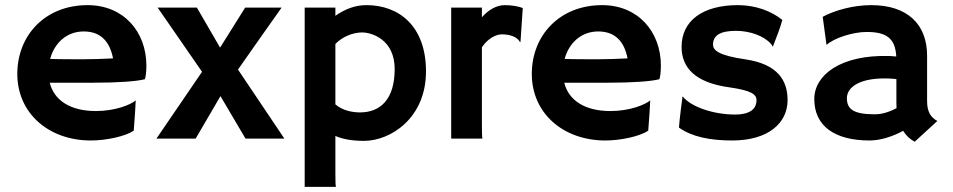

<svg xmlns="http://www.w3.org/2000/svg" viewBox="-20 -540 3712 748"><path d="M47.4 -252C47.4 -98.6 169.9 7.3 334 7.3C394 7.3 468.3 -8.8 501 -30.8C505.4 -86.9 507.3 -117.2 508.8 -148.9C488.8 -131.8 428.7 -107.4 353.5 -107.4C254.9 -107.4 190.9 -148.4 173.8 -217.8C214.8 -217.3 299.8 -217.8 345.7 -217.8C436.5 -217.8 512.2 -222.7 544.4 -231.4C547.4 -239.3 550.3 -259.3 550.3 -284.2C550.3 -416 461.9 -520 321.3 -520C155.3 -520 47.4 -401.9 47.4 -252ZM175.3 -310.5C192.4 -373.5 240.7 -417.5 306.2 -417.5C376 -417.5 408.7 -373.5 420.4 -312.5C386.7 -310.5 332.5 -309.1 302.7 -309.1C273.4 -309.1 207 -309.1 175.3 -310.5Z M589.4 0H742.2L838.9 -165.5L936.5 0H1087.9L907.2 -269C941.9 -318.4 1076.2 -510.3 1077.1 -510.3H935.1L837.4 -354.5L747.1 -510.3H594.2L767.1 -260.3Z M1286.6 -10.3C1314 1.5 1349.6 8.8 1397.9 8.8C1502 8.8 1639.6 -80.1 1639.6 -261.7C1639.6 -441.9 1530.8 -520 1408.2 -520C1363.8 -520 1325.7 -505.4 1286.6 -478.5V-510.3H1167V188H1288.6C1287.1 179.7 1286.6 166.5 1286.6 133.3ZM1286.6 -133.3V-368.7C1312.5 -396 1353.5 -413.6 1390.6 -413.6C1428.2 -413.6 1517.6 -386.2 1517.6 -271C1517.6 -153.8 1462.4 -102.1 1382.8 -102.1C1351.6 -102.1 1314.9 -109.4 1286.6 -133.3Z M1737.8 0H1859.4C1857.9 -8.3 1857.4 -21.5 1857.4 -54.7V-355.5C1877 -385.7 1908.2 -406.2 1935.1 -406.2C1964.8 -406.2 1994.6 -397.5 2005.9 -376L2007.8 -377.4L2016.6 -508.8C1999.5 -515.6 1972.2 -520 1946.3 -520C1913.1 -520 1881.3 -500 1857.4 -472.7V-510.3H1737.8Z M2051.8 -252C2051.8 -98.6 2174.3 7.3 2338.4 7.3C2398.4 7.3 2472.7 -8.8 2505.4 -30.8C2509.8 -86.9 2511.7 -117.2 2513.2 -148.9C2493.2 -131.8 2433.1 -107.4 2357.9 -107.4C2259.3 -107.4 2195.3 -148.4 2178.2 -217.8C2219.2 -217.3 2304.2 -217.8 2350.1 -217.8C2440.9 -217.8 2516.6 -222.7 2548.8 -231.4C2551.8 -239.3 2554.7 -259.3 2554.7 -284.2C2554.7 -416 2466.3 -520 2325.7 -520C2159.7 -520 2051.8 -401.9 2051.8 -252ZM2179.7 -310.5C2196.8 -373.5 2245.1 -417.5 2310.5 -417.5C2380.4 -417.5 2413.1 -373.5 2424.8 -312.5C2391.1 -310.5 2336.9 -309.1 2307.1 -309.1C2277.8 -309.1 2211.4 -309.1 2179.7 -310.5Z M2625 -43C2675.3 -6.8 2747.1 7.3 2832.5 7.3C2973.6 7.3 3048.3 -61 3048.3 -149.9C3048.3 -227.1 3009.3 -290 2884.8 -308.6C2776.9 -324.2 2757.8 -345.2 2757.8 -366.2C2757.8 -399.4 2782.2 -419.9 2846.7 -419.9C2902.3 -419.9 2957.5 -399.4 2983.4 -369.1C2983.4 -368.2 2987.8 -364.7 2987.8 -362.3C2989.3 -360.4 2989.7 -358.9 2990.7 -358.9C2991.2 -358.9 2991.7 -359.4 2992.7 -362.8C3007.8 -402.3 3018.6 -428.2 3027.8 -462.4C2985.4 -496.6 2924.3 -520 2854.5 -520C2718.8 -520 2635.3 -460 2635.3 -357.4C2635.3 -279.3 2684.6 -218.3 2821.8 -199.7C2906.2 -187.5 2927.2 -172.9 2927.2 -149.9C2927.2 -123.5 2912.6 -93.8 2842.8 -93.8C2757.3 -93.8 2672.4 -125 2642.6 -161.1C2638.2 -165.5 2638.2 -165 2638.2 -157.2C2637.2 -148.9 2627.9 -82 2625 -43Z M3152.3 -154.3C3152.3 -48.8 3231.9 7.3 3367.7 7.3C3410.6 7.3 3459 -8.8 3498.5 -30.3C3510.3 -11.2 3525.4 2.4 3543.5 12.2L3631.8 -68.8C3605.5 -82.5 3591.8 -105.5 3591.8 -146V-322.8C3591.8 -445.8 3515.1 -520 3374 -520C3306.2 -520 3234.4 -501 3185.1 -474.6L3199.7 -366.7L3201.2 -365.7C3228.5 -391.6 3303.7 -415.5 3355.5 -415.5C3429.2 -415.5 3467.8 -394.5 3471.7 -319.8C3463.9 -320.8 3453.1 -321.3 3445.3 -321.8C3253.4 -327.6 3152.3 -246.6 3152.3 -154.3ZM3279.3 -157.7C3279.3 -200.2 3330.1 -239.7 3447.8 -233.9C3457.5 -233.4 3465.3 -232.9 3472.2 -231.9V-141.6C3472.2 -133.8 3472.2 -126 3472.7 -118.7C3446.8 -104.5 3416.5 -94.7 3388.7 -94.7C3307.1 -94.7 3279.3 -113.3 3279.3 -157.7Z"/></svg>

Font: HammersmithOne
Style: Regular
Weight: 400
Designer: Nicole Fally
Foundry: Nicole Fally
Version: Version 1.003